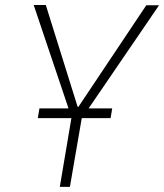

<svg xmlns="http://www.w3.org/2000/svg" viewBox="-20 -731 642 751"><path d="M412.6 -269 418.9 -307.1H326.7L602.1 -710.4H552.2L286.6 -313H283.7L159.2 -711.4H111.8L248 -307.1H134.3L127.9 -269H259.3L213.9 0H253.4L299.8 -269Z"/></svg>

Font: Roboto Mono ExtraLight
Style: Italic
Weight: 250
Italic angle: -10°
Monospace: yes
Designer: Google
Version: Version 3.000